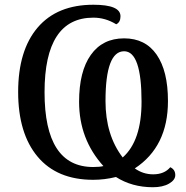

<svg xmlns="http://www.w3.org/2000/svg" viewBox="-20 -745 780 806"><path d="M545.9 -38.1Q580.6 -13.2 623 -13.2Q669.9 -13.2 694.8 -43Q715.8 -33.2 715.8 -9.8Q715.8 10.7 689.5 25.9Q663.1 41 622.1 41Q534.2 41 466.8 -2Q418.9 9.8 371.1 9.8Q219.2 9.8 137.7 -87.6Q56.2 -185.1 56.2 -358.9Q56.2 -533.2 137.9 -629.2Q219.7 -725.1 372.1 -725.1Q485.8 -725.1 485.8 -676.8Q485.8 -651.4 467.8 -643.1Q422.4 -670.9 372.1 -670.9Q167 -670.9 167 -357.9Q167 -43.9 371.1 -43.9Q399.4 -43.9 414.1 -47.9Q312 -160.6 312 -317.9Q312 -445.3 361.3 -514.6Q410.6 -584 501 -584Q590.3 -584 637.7 -515.4Q685.1 -446.8 685.1 -320.8Q685.1 -129.4 545.9 -38.1ZM495.1 -84Q574.2 -153.8 574.2 -317.9Q574.2 -529.8 501 -529.8Q422.9 -529.8 422.9 -320.8Q422.9 -178.2 495.1 -84Z"/></svg>

Font: Noto Serif
Style: Regular
Weight: 400
Designer: Monotype Design team
Foundry: Monotype Imaging Inc.
Version: Version 1.02